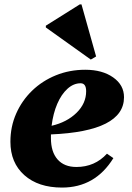

<svg xmlns="http://www.w3.org/2000/svg" viewBox="-20 -831 595 867"><path d="M260 16Q153 16 90 -40Q27 -96 27 -191Q27 -259 53 -318Q79 -377 125 -421.5Q171 -466 232.5 -491Q294 -516 365 -516Q442 -516 491 -481.5Q540 -447 540 -392Q540 -238 210 -224Q210 -216 210 -207Q210 -145 240 -111Q270 -77 325 -77Q408 -77 463 -137L492 -117Q410 16 260 16ZM344 -455Q312 -455 284.5 -430Q257 -405 238.5 -362Q220 -319 213 -263Q282 -279 325.5 -321.5Q369 -364 369 -419Q369 -455 344 -455ZM390 -562 187 -707V-715L340 -811H348L414 -576Z"/></svg>

Font: Platypi ExtraBold
Style: Italic
Weight: 800
Italic angle: -13°
Designer: David Sargent
Foundry: Bolt Cutter Type
Version: Version 1.200; ttfautohint (v1.8.4.7-5d5b)